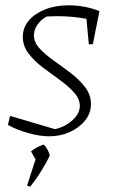

<svg xmlns="http://www.w3.org/2000/svg" viewBox="-20 -507 434 724"><path d="M10 -36 18 -70 187 -20Q225 -28 253 -53.5Q281 -79 281 -107Q281 -134 259.5 -158Q238 -182 206 -205Q174 -228 141.5 -252.5Q109 -277 87.5 -305.5Q66 -334 66 -368Q66 -403 88.5 -429.5Q111 -456 150 -471.5Q189 -487 239 -487Q268 -487 298 -481.5Q328 -476 355 -465L330 -340H315L306 -436Q279 -441 251.5 -443.5Q224 -446 197 -446Q175 -446 157 -445Q135 -434 121.5 -414.5Q108 -395 108 -374Q108 -347 130 -323.5Q152 -300 184 -277.5Q216 -255 248 -230.5Q280 -206 301.5 -177.5Q323 -149 323 -114Q323 -81 301.5 -53.5Q280 -26 244 -9.5Q208 7 165 7Q130 7 85.5 -5.5Q41 -18 10 -36ZM82 193 114 94 97 64Q115 48 145 38Q162 56 168 80Q134 147 94 197Z"/></svg>

Font: Piazzolla ExtraLight
Style: Italic
Weight: 200
Italic angle: -11.3°
Designer: Juan Pablo del Peral
Foundry: Huerta Tipografica
Version: Version 1.330